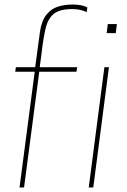

<svg xmlns="http://www.w3.org/2000/svg" viewBox="-20 -826 560 846"><path d="M86 0H66L133 -510H47L50 -530H135L156 -685Q163 -734 184 -760.5Q205 -787 234.5 -796.5Q264 -806 298 -806Q326 -806 344 -801Q362 -796 365 -793L362 -773H361Q334 -786 298 -786Q243 -786 217 -765Q191 -744 180.5 -699Q170 -654 162 -582L155 -530H320L317 -510H153ZM391 0H371L440 -530H460ZM490 -680H450L455 -720H495Z"/></svg>

Font: Tanohe Sans Thin
Style: Italic
Weight: 100
Designer: Village Type and Design LLC & Cristiano Sobral
Foundry: Cooper Hewitt Smithsonian Design Museum
Version: Version 1.00;September 29, 2021;FontCreator 13.0.0.2655 64-b